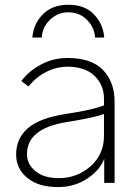

<svg xmlns="http://www.w3.org/2000/svg" viewBox="-20 -758 576 796"><path d="M114.3 -602.5Q118.2 -658.2 157.2 -698.2Q196.3 -738.3 263.7 -738.3Q332 -738.3 370.1 -697.8Q408.2 -657.2 412.1 -602.5H374Q372.1 -643.6 340.8 -675.3Q309.6 -707 263.7 -707Q219.7 -707 187.5 -676.3Q155.3 -645.5 153.3 -602.5ZM91.8 -119.1Q91.8 -78.1 126.5 -48.8Q161.1 -19.5 223.6 -19.5Q299.8 -19.5 355.5 -68.8Q411.1 -118.2 411.1 -195.3V-285.2Q363.3 -268.6 256.8 -252Q91.8 -225.6 91.8 -119.1ZM46.9 -117.2Q46.9 -184.6 96.2 -227.1Q145.5 -269.5 255.9 -286.1Q366.2 -302.7 411.1 -321.3V-347.7Q411.1 -406.2 371.6 -443.8Q332 -481.4 260.7 -481.4Q213.9 -481.4 170.9 -459.5Q127.9 -437.5 98.6 -399.4L68.4 -421.9Q99.6 -463.9 150.4 -490.7Q201.2 -517.6 259.8 -517.6Q359.4 -517.6 407.2 -467.8Q455.1 -418 455.1 -335.9V0H412.1V-99.6Q394.5 -52.7 341.8 -17.6Q289.1 17.6 219.7 17.6Q139.6 17.6 93.3 -20.5Q46.9 -58.6 46.9 -117.2Z"/></svg>

Font: Gothic A1 ExtraLight
Style: Regular
Weight: 275
Designer: HanYang I&C Co.,Ltd.
Foundry: HanYang I&C Co.,Ltd.
Version: Version 2.50